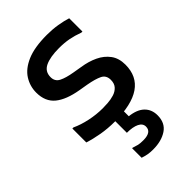

<svg xmlns="http://www.w3.org/2000/svg" viewBox="-237 -645 984 984"><g transform="rotate(-45 255.5 -152.5)"><path d="M52 -121H60Q96 -104 143 -94Q190 -84 236 -84Q251 -84 273 -85.5Q295 -87 317 -93.5Q339 -100 353.5 -115.5Q368 -131 368 -158Q368 -191 341.5 -204Q315 -217 265 -226L218 -234Q135 -248 93 -282.5Q51 -317 51 -382Q51 -428 75.5 -467Q100 -506 154.5 -529.5Q209 -553 299 -553Q339 -553 375.5 -547Q412 -541 440 -532V-436H432Q397 -449 365 -455Q333 -461 295 -461Q231 -461 195 -444Q159 -427 159 -386Q159 -355 185.5 -341.5Q212 -328 260 -320L307 -312Q354 -305 392 -287Q430 -269 453 -238Q476 -207 476 -160Q476 8 231 8Q181 8 135 0Q89 -8 52 -20ZM301 -24V39Q355 45 382 71.5Q409 98 409 140Q409 195 369.5 221.5Q330 248 269 248Q247 248 231 245Q215 242 197 236V167H201Q219 173 231 176Q243 179 267 179Q326 179 326 139Q326 116 301.5 104Q277 92 234 92V-24Z"/></g></svg>

Font: Kufam Medium
Style: Regular
Weight: 500
Designer: Wael Morcos, Artur Schmal
Foundry: Original Type
Version: Version 1.300; ttfautohint (v1.8.3)